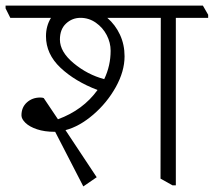

<svg xmlns="http://www.w3.org/2000/svg" viewBox="-49 -654 767 689"><path d="M582 -590V11H570L527 -13L528 -590H336Q365 -565 381.5 -529.5Q398 -494 398 -452Q398 -398 366.5 -341.5Q335 -285 285.5 -242.5Q236 -200 186 -187L298 -18L250 15L149 -181H147Q111 -181 84 -190Q57 -199 42.5 -213Q28 -227 28 -240Q28 -269 47.5 -286.5Q67 -304 95 -304Q104 -304 108 -302L159 -226Q249 -259 301 -331Q220 -362 168 -411Q116 -460 116 -524Q116 -561 134 -590H-12L-29 -624V-634H679L698 -601V-590ZM240 -590Q210 -590 188 -569.5Q166 -549 166 -512Q166 -468 215.5 -427Q265 -386 325 -370Q348 -418 348 -472Q348 -501 334 -528Q320 -555 295 -572.5Q270 -590 240 -590Z"/></svg>

Font: Martel UltraLight
Style: Regular
Weight: 250
Designer: Dan Reynolds
Foundry: Dan Reynolds
Version: Version 1.001; ttfautohint (v1.1) -l 5 -r 5 -G 72 -x 0 -D la